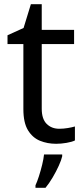

<svg xmlns="http://www.w3.org/2000/svg" viewBox="-20 -679 401 920"><path d="M264 -62Q284 -62 305 -65.5Q326 -69 339 -73V-6Q325 1 299 5.5Q273 10 249 10Q207 10 171.5 -4.5Q136 -19 114 -55Q92 -91 92 -156V-468H16V-510L93 -545L128 -659H180V-536H335V-468H180V-158Q180 -109 203.5 -85.5Q227 -62 264 -62ZM278 70Q274 88 261.5 115.5Q249 143 232.5 171Q216 199 198 221H150V209Q158 192 166.5 165.5Q175 139 182 110.5Q189 82 191 61H278Z"/></svg>

Font: Noto Sans Vithkuqi
Style: Regular
Weight: 400
Version: Version 1.001